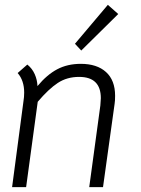

<svg xmlns="http://www.w3.org/2000/svg" viewBox="-20 -774 585 794"><path d="M80 -391Q80 -441 53 -472L93 -507Q113 -491 123.5 -467.5Q134 -444 135 -418Q174 -465 216.5 -487.5Q259 -510 314 -510Q381 -510 418.5 -476Q456 -442 456 -378Q456 -357 454 -345L406 0H349L395 -338Q397 -360 397 -368Q397 -456 307 -456Q257 -456 219 -431Q181 -406 136 -353L88 0H30L77 -355Q80 -373 80 -391ZM290 -593 426 -754 469 -716 316 -565Z"/></svg>

Font: Bellota Text
Style: Italic
Weight: 400
Italic angle: -7.5°
Designer: Kemie Guaida
Foundry: Kemie Guaida
Version: Version 4.001